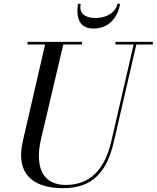

<svg xmlns="http://www.w3.org/2000/svg" viewBox="-20 -969 819 1004"><path d="M402.1 -949Q394.8 -913.1 415.5 -894Q436.3 -875 478 -875Q505.6 -875 529.8 -883.1Q554 -891.1 571.5 -908.2Q589.1 -925.3 594 -949H607.9Q604.7 -929.7 598.3 -912Q591.8 -894.3 580.2 -877.2Q568.6 -860.1 553.3 -847.7Q538.1 -835.2 516.1 -827.5Q494.1 -819.8 468 -819.8Q444.8 -819.8 428.1 -827.5Q411.4 -835.2 402.2 -847.7Q393.1 -860.1 388.8 -877.3Q384.5 -894.5 384.6 -912Q384.8 -929.4 387.9 -949ZM124 -750H408.9V-736.1H310.8L194.1 -240Q187.7 -212.6 185.1 -187.4Q182.4 -162.1 183.7 -138.2Q185.1 -114.3 190.7 -93.9Q196.3 -73.5 207.4 -56.4Q218.5 -39.3 234.5 -27.3Q250.5 -15.4 273.2 -8.7Q295.9 -2 324 -2Q509.3 -2 562 -230L678.7 -736.1H584V-750H779.1V-736.1H692.9L575.9 -230Q562 -169.2 541.1 -125.1Q520.3 -81.1 488.5 -49Q456.8 -16.8 412.1 -1Q367.4 14.9 309.1 14.9Q247.6 14.9 202.1 -0.2Q156.7 -15.4 128.7 -46Q100.6 -76.7 92.9 -122.6Q85.2 -168.5 99.1 -230L215.8 -736.1H124Z"/></svg>

Font: Bodoni* 16
Style: Italic
Weight: 400
Italic angle: -13°
Version: Version 2.000